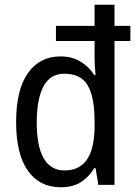

<svg xmlns="http://www.w3.org/2000/svg" viewBox="-20 -780 580 810"><path d="M135 -264Q135 -362 163.5 -415.5Q192 -469 251 -469Q322 -469 350.5 -419Q379 -369 379 -268V-249Q379 -61 253 -61Q135 -61 135 -264ZM378 -71H383L395 0H463V-607H530V-671H463V-760H379V-671H216V-607H379V-540Q379 -504 383 -463H378Q356 -498 320 -520Q284 -542 235 -542Q148 -542 98 -472Q48 -402 48 -265Q48 -130 97.5 -60Q147 10 236 10Q287 10 321 -11.5Q355 -33 378 -71Z"/></svg>

Font: Noto Sans UI SemiCondensed
Style: Regular
Weight: 400
Width: 4
Designer: Monotype Design Team
Foundry: Monotype Imaging Inc.
Version: 1.001